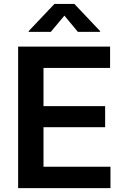

<svg xmlns="http://www.w3.org/2000/svg" viewBox="-20 -967 645 987"><path d="M73.2 0V-727.5H545.9V-617.7H203.6V-421.4H520.5V-313H203.6V-109.9H547.9V0ZM241.2 -803.2H127.4V-807.1L259.8 -946.8H362.3L494.6 -807.1V-803.2H380.4L311 -886.7Z"/></svg>

Font: Inter-SemiBold
Style: Regular
Weight: 600
Designer: Rasmus Andersson
Foundry: rsms
Version: Version 4.000;git-a52131595